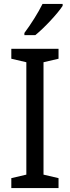

<svg xmlns="http://www.w3.org/2000/svg" viewBox="-20 -964 358 984"><path d="M301 -934V-944H198C176 -899 138 -839 105 -795V-784H161C206 -820 276 -895 301 -934ZM280 0V-51L203 -69V-645L280 -663V-714H38V-663L115 -645V-69L38 -51V0Z"/></svg>

Font: Noto Sans Gujarati UI SemiCondensed
Style: Regular
Weight: 400
Width: 4
Designer: Jelle Bosma - Monotype Design Team, Universal Thirst
Foundry: Monotype Imaging Inc.
Version: Version 2.106